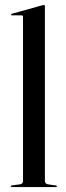

<svg xmlns="http://www.w3.org/2000/svg" viewBox="-20 -756 265 776"><path d="M161.5 -730.5V-25.5Q161.5 -13 173.5 -11L205 -6.5Q210 -6 210 -3Q210 0 206 0H26.5Q23.5 0 23.5 -3Q23.5 -5.5 30 -7L61 -11Q73 -13 73 -25V-688.5Q73 -694 67 -694H28Q24.5 -694 24.5 -697Q24.5 -699.5 28.5 -700.5L148.5 -734Q154.5 -736 157 -736Q161.5 -736 161.5 -730.5Z"/></svg>

Font: Fraunces 144pt S000
Style: Regular
Weight: 400
Version: Version 1.000; ttfautohint (v1.8.3)